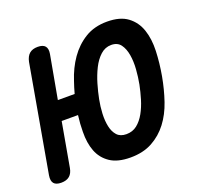

<svg xmlns="http://www.w3.org/2000/svg" viewBox="-145 -678 849 806"><g transform="rotate(-20 279.5 -275.0)"><path d="M138 -514 103 -321H178Q185 -347 194 -373Q211 -426 240 -467.5Q269 -509 310.5 -534.5Q352 -560 409 -560Q467 -560 500.5 -535Q534 -510 548 -468.5Q562 -427 560 -374Q558 -321 548 -265Q538 -210 521 -160Q504 -110 475.5 -72.5Q447 -35 406 -12.5Q365 10 308 10Q251 10 217.5 -12.5Q184 -35 169.5 -72.5Q155 -110 156 -160Q156 -195 161 -233H88L53 -36Q49 -13 35.5 -1.5Q22 10 -1.5 10Q-25 10 -34.5 -1.5Q-44 -13 -40 -37L44 -513Q49 -537 62.5 -548.5Q76 -560 99.5 -560Q123 -560 132.5 -548.5Q142 -537 138 -514ZM325 -88Q353 -88 373 -104Q393 -120 407.5 -146Q422 -172 431.5 -203.5Q441 -235 447 -265Q453 -296 455.5 -330.5Q458 -365 453 -394.5Q448 -424 434 -443Q420 -462 392 -462Q365 -462 344 -443Q323 -424 308 -394Q293 -364 283 -330Q273 -296 267 -265Q261 -235 259.5 -203.5Q258 -172 263.5 -146Q269 -120 283.5 -104Q298 -88 325 -88Z"/></g></svg>

Font: Maple Mono Medium
Style: Italic
Weight: 500
Italic angle: -10°
Monospace: yes
Designer: subframe7536
Version: Version 7.000